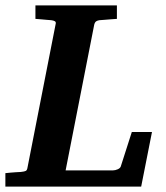

<svg xmlns="http://www.w3.org/2000/svg" viewBox="-35 -691 615 711"><path d="M487.8 0H-15.1V-49.8Q-4.9 -50.8 5.1 -51.8Q15.1 -52.7 23.4 -53.2L42 -54.2Q56.2 -55.7 60.8 -58.3Q65.4 -61 66.9 -70.8L170.9 -601.1Q173.3 -609.4 168.2 -612.3Q163.1 -615.2 154.8 -616.2Q146 -616.7 136.2 -617.7Q127.9 -618.7 117.4 -619.4Q106.9 -620.1 96.2 -621.1V-670.9H397.9V-621.1Q385.3 -620.1 373.8 -619.4Q362.3 -618.7 353 -617.7Q342.3 -616.7 333 -616.2Q326.2 -615.2 321.3 -612.1Q316.4 -608.9 314 -600.1L208 -60.1H383.8Q391.6 -60.1 400.6 -64Q409.7 -67.9 412.1 -74.2L453.1 -202.1H527.8Z"/></svg>

Font: Charis SIL Am
Style: Bold Italic
Weight: 700
Italic angle: -11°
Foundry: SIL International
Version: Version 5.000